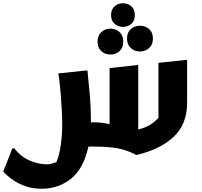

<svg xmlns="http://www.w3.org/2000/svg" viewBox="-59 -900 1243 1179"><path d="M28 11Q72 65 126 87Q180 109 228 109Q245 109 260 104.5Q275 100 287 96Q305 55 314 -7.5Q323 -70 323 -136Q323 -177 320.5 -223Q318 -269 314.5 -313.5Q311 -358 307 -393.5Q303 -429 299 -449L467 -467H478Q485 -396 490 -344Q495 -292 497 -249Q499 -206 499 -163Q499 -156 499 -149H515Q570 -149 614 -137V-482L780 -500H790V-105Q832 -115 863 -134Q894 -153 914 -177V-514L1080 -532H1090V-268Q1090 -137 1007 -59.5Q924 18 778 52Q741 32 705 21Q669 10 623.5 5Q578 0 514 0H484Q454 136 377 197.5Q300 259 196 259Q145 259 104 245.5Q63 232 33 213Q3 194 -15.5 177Q-34 160 -39 153L17 11ZM696 -735Q666 -735 644.5 -754Q623 -773 623 -807Q623 -842 644.5 -861Q666 -880 696 -880Q727 -880 748 -861Q769 -842 769 -807Q769 -773 748 -754Q727 -735 696 -735ZM800 -584Q767 -584 744 -605Q721 -626 721 -663Q721 -701 744 -721.5Q767 -742 800 -742Q834 -742 857 -721.5Q880 -701 880 -663Q880 -626 857 -605Q834 -584 800 -584ZM619 -565Q586 -565 563 -586Q540 -607 540 -644Q540 -682 563 -703Q586 -724 619 -724Q652 -724 675 -703Q698 -682 698 -644Q698 -607 675 -586Q652 -565 619 -565Z"/></svg>

Font: Kufam
Style: Bold Italic
Weight: 700
Italic angle: -11°
Designer: Artur Schmal
Foundry: Original Type
Version: Version 1.301; ttfautohint (v1.8.3)